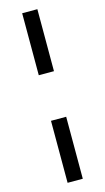

<svg xmlns="http://www.w3.org/2000/svg" viewBox="-144 -845 574 1050"><g transform="rotate(-15 143.0 -320.0)"><path d="M186 -800V-449H100V-800ZM186 -191V160H100V-191Z"/></g></svg>

Font: Syne Medium
Style: Regular
Weight: 500
Designer: Lucas Descroix
Foundry: Bonjour Monde
Version: Version 2.200; ttfautohint (v1.8.4)